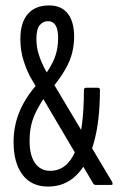

<svg xmlns="http://www.w3.org/2000/svg" viewBox="-20 -681 442 707"><path d="M333 0Q327 0 324 -4L96 -390Q80 -417 67.5 -455.5Q55 -494 55 -537Q55 -598 82.5 -629.5Q110 -661 161 -661Q206 -661 229.5 -631Q253 -601 253 -546Q253 -515 245.5 -485.5Q238 -456 219.5 -424Q201 -392 168 -352L138 -394Q167 -433 180.5 -466Q194 -499 194 -541Q194 -573 184.5 -588Q175 -603 157 -603Q138 -603 126 -588Q114 -573 114 -538Q114 -507 123.5 -478Q133 -449 149 -420L393 -11Q395 -6 394.5 -3Q394 0 389 0ZM157 6Q96 6 63 -37.5Q30 -81 30 -158Q30 -188 35.5 -216Q41 -244 52.5 -271.5Q64 -299 82 -326Q100 -353 124 -379L154 -338Q130 -303 115.5 -275Q101 -247 95 -220.5Q89 -194 89 -161Q89 -109 109 -80.5Q129 -52 165 -52Q227 -52 258 -125.5Q289 -199 289 -350Q289 -358 298 -358H340Q348 -358 348 -350Q348 -235 325.5 -155.5Q303 -76 260.5 -35Q218 6 157 6Z"/></svg>

Font: Sofia Sans Extra Condensed
Style: Regular
Weight: 400
Designer: Botio Nikoltchev, Ani Petrova
Foundry: lettersoup
Version: Version 4.101